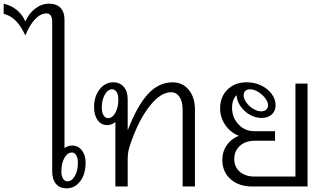

<svg xmlns="http://www.w3.org/2000/svg" viewBox="-180 -1015 1779 1045"><path d="M286 -130Q286 -68 257 -29Q228 10 182 10Q145 10 124.5 -14.5Q104 -39 104 -82V-897Q104 -919 96 -930.5Q88 -942 73 -942Q41 -942 11 -910.5Q-19 -879 -42 -822Q-67 -875 -94.5 -902.5Q-122 -930 -160 -940V-995Q-75 -974 -42 -898Q-23 -942 12 -968.5Q47 -995 87 -995Q127 -995 149 -972.5Q171 -950 171 -909V-209Q190 -223 212 -223Q245 -223 265.5 -197Q286 -171 286 -130ZM244 -130Q244 -154 235 -169.5Q226 -185 212 -185Q187 -185 170.5 -155.5Q154 -126 154 -80Q154 -58 163 -43Q172 -28 186 -28Q211 -28 227.5 -57Q244 -86 244 -130Z M881 -418V0H814V-418Q814 -462 797 -487.5Q780 -513 751 -513Q695 -513 636.5 -440Q578 -367 535 -246Q523 -213 519 -193.5Q515 -174 515 -151V0H448V-351Q428 -334 403 -334Q371 -334 351.5 -361Q332 -388 332 -432Q332 -490 362 -528.5Q392 -567 437 -567Q473 -567 494 -542Q515 -517 515 -475V-306Q568 -442 626.5 -504.5Q685 -567 759 -567Q814 -567 847.5 -526Q881 -485 881 -418ZM464 -471Q464 -499 455 -514Q446 -529 430 -529Q407 -529 390.5 -500Q374 -471 374 -431Q374 -403 383.5 -387.5Q393 -372 409 -372Q432 -372 448 -401.5Q464 -431 464 -471Z M1494 -560V0H1192Q1120 0 1075 -40Q1030 -80 1030 -144Q1030 -190 1054.5 -225Q1079 -260 1120 -276Q1075 -293 1046.5 -334.5Q1018 -376 1018 -424Q1018 -488 1058 -527.5Q1098 -567 1163 -567Q1205 -567 1241 -550Q1277 -533 1298.5 -504Q1320 -475 1320 -442Q1320 -411 1299 -392Q1278 -373 1243 -373Q1210 -373 1179 -391Q1148 -409 1128.5 -437.5Q1109 -466 1108 -497Q1083 -474 1083 -429Q1083 -375 1118 -338Q1153 -301 1204 -301H1317V-249H1207Q1157 -249 1126 -221.5Q1095 -194 1095 -150Q1095 -106 1125.5 -80Q1156 -54 1207 -54H1428V-560ZM1146 -497Q1146 -478 1161 -457Q1176 -436 1198.5 -422.5Q1221 -409 1242 -409Q1259 -409 1269 -418Q1279 -427 1279 -442Q1279 -460 1263.5 -480.5Q1248 -501 1225 -515Q1202 -529 1181 -529Q1165 -529 1155.5 -520.5Q1146 -512 1146 -497Z"/></svg>

Font: KoHo
Style: Regular
Weight: 400
Version: Version 1.000; ttfautohint (v1.6)